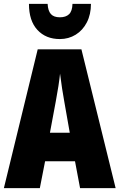

<svg xmlns="http://www.w3.org/2000/svg" viewBox="-20 -968 615 988"><path d="M366 -138H212L185 0H0L174 -714H399L575 0H392ZM311 -444Q299 -509 289 -589Q283 -531 267 -446L237 -285H339ZM288 -767Q216 -767 172.5 -814Q129 -861 129 -948H225Q227 -912 242 -895.5Q257 -879 288 -879Q319 -879 335.5 -895Q352 -911 353 -948H448Q448 -894 427 -853Q406 -812 369.5 -789.5Q333 -767 288 -767Z"/></svg>

Font: Noto Sans UI CondBlack
Style: Regular
Weight: 900
Width: 3
Designer: Monotype Design Team
Foundry: Monotype Imaging Inc.
Version: Version 1.001